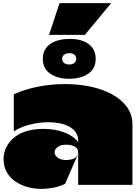

<svg xmlns="http://www.w3.org/2000/svg" viewBox="-20 -1192 893 1238"><path d="M69 -584V-345Q114 -374 174 -389Q234 -404 293 -404Q331 -404 365.5 -397Q400 -390 426.5 -375.5Q453 -361 468.5 -338.5Q484 -316 484 -285Q484 -284 484 -282.5Q484 -281 484 -279.5Q484 -278 484 -276Q469 -296 445.5 -312Q422 -328 392.5 -339Q363 -350 330 -355.5Q297 -361 262 -361Q208 -361 166 -350.5Q124 -340 93.5 -321Q63 -302 43 -277Q23 -252 13 -224Q3 -196 3 -167Q3 -119 23 -83Q43 -47 77.5 -23Q112 1 155.5 13.5Q199 26 246 26Q285 26 324.5 18.5Q364 11 400 -7Q421 -56 442.5 -105Q464 -154 485 -203Q473 -174 450 -167Q427 -160 409 -160Q372 -160 352 -175.5Q332 -191 332 -210Q332 -229 351.5 -244Q371 -259 409 -259Q426 -259 443 -254.5Q460 -250 472 -239Q484 -228 484 -210Q484 -158 484 -105.5Q484 -53 484 0Q519 0 554 0Q589 0 624 0Q659 0 694 0Q729 0 764 0Q799 0 834 0Q834 -97 834 -194Q834 -291 834 -388Q834 -454 798 -503Q762 -552 700.5 -585Q639 -618 561 -634Q483 -650 399 -650Q313 -650 227.5 -633.5Q142 -617 69 -584ZM256 -813Q256 -856 278 -884Q300 -912 338.5 -926.5Q377 -941 426 -941Q428 -941 430 -941Q432 -941 434 -941Q482 -941 518.5 -926.5Q555 -912 576 -883.5Q597 -855 597 -813Q597 -749 548.5 -716.5Q500 -684 426 -684Q353 -684 304.5 -716.5Q256 -749 256 -813ZM472 -813Q472 -824 466.5 -832Q461 -840 451.5 -844.5Q442 -849 431 -849Q430 -849 429 -849Q428 -849 426 -849Q407 -849 394 -839.5Q381 -830 381 -813Q381 -801 387 -792.5Q393 -784 403.5 -780Q414 -776 426 -776Q439 -776 449 -780Q459 -784 465.5 -792.5Q472 -801 472 -813ZM364 -1172 296 -967H527L697 -1172Z"/></svg>

Font: Climate Crisis
Style: Regular
Weight: 400
Version: Version 1.003